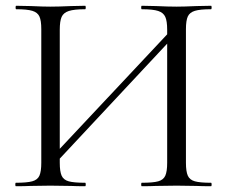

<svg xmlns="http://www.w3.org/2000/svg" viewBox="-20 -645 787 665"><path d="M148 -88 588 -557 604 -542 165 -72ZM35 -12Q73 -12 91.5 -17Q110 -22 116.5 -36.5Q123 -51 123 -81V-544Q123 -574 116.5 -588Q110 -602 92 -607.5Q74 -613 36 -613Q34 -613 34 -619Q34 -625 36 -625L87 -624Q129 -622 154 -622Q183 -622 227 -624L275 -625Q277 -625 277 -619Q277 -613 275 -613Q237 -613 218.5 -607Q200 -601 193.5 -586.5Q187 -572 187 -542V-81Q187 -51 193.5 -36.5Q200 -22 218 -17Q236 -12 275 -12Q277 -12 277 -6Q277 0 275 0Q244 0 226 -1L154 -2L85 -1Q67 0 35 0Q33 0 33 -6Q33 -12 35 -12ZM471 -12Q510 -12 528 -17Q546 -22 552.5 -36.5Q559 -51 559 -81V-542Q559 -572 552.5 -586.5Q546 -601 528 -607Q510 -613 471 -613Q469 -613 469 -619Q469 -625 471 -625L520 -624Q562 -622 592 -622Q617 -622 661 -624L711 -625Q713 -625 713 -619Q713 -613 711 -613Q673 -613 655 -607.5Q637 -602 630.5 -588Q624 -574 624 -544V-81Q624 -51 630.5 -36.5Q637 -22 655 -17Q673 -12 711 -12Q713 -12 713 -6Q713 0 711 0Q679 0 661 -1L592 -2L520 -1Q502 0 471 0Q469 0 469 -6Q469 -12 471 -12Z"/></svg>

Font: Cormorant
Style: Regular
Weight: 400
Designer: Christian Thalmann (Catharsis Fonts)
Foundry: Catharsis Fonts
Version: Version 4.000